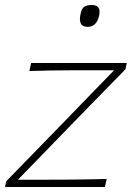

<svg xmlns="http://www.w3.org/2000/svg" viewBox="-28 -745 530 765"><path d="M-8 0 -3 -23Q56.5 -84 112.5 -141.5Q168.5 -199 217 -249L426.5 -465H330Q300.5 -465 259.5 -465Q218.5 -465 174 -464.2Q129.5 -463.5 89 -462L96 -494H477L472 -469Q445.5 -442 409.8 -405.5Q374 -369 335.8 -329.8Q297.5 -290.5 263 -255L43.5 -29H162Q192 -29 232.8 -29.2Q273.5 -29.5 316.5 -30.2Q359.5 -31 397 -32L390 0ZM321 -638Q280 -638 294 -694Q298.5 -713 309.2 -719Q320 -725 338 -725Q376 -725 367 -683Q357 -638 321 -638Z"/></svg>

Font: Commissioner Flair Thin
Style: Italic
Weight: 100
Italic angle: -12°
Designer: Kostas Bartsokas
Foundry: Kostas Bartsokas
Version: Version 1.000; ttfautohint (v1.8.3)